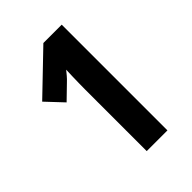

<svg xmlns="http://www.w3.org/2000/svg" viewBox="-207 -816 917 917"><g transform="rotate(-45 251.5 -357.0)"><path d="M377 0H237V-415Q237 -436 237.5 -458Q238 -480 238.5 -503Q239 -526 240 -547Q231 -536 221.5 -524.5Q212 -513 198 -500L131 -435L51 -520L253 -714H377Z"/></g></svg>

Font: Noto Sans Khmer Condensed
Style: Bold
Weight: 700
Width: 3
Designer: Danh Hong and the Monotype Design Team
Foundry: Monotype Imaging Inc.
Version: Version 2.004